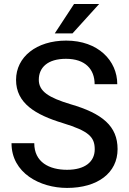

<svg xmlns="http://www.w3.org/2000/svg" viewBox="-20 -922 640 952"><path d="M449.7 -181.6C449.7 -120.1 401.4 -80.1 312.5 -80.1C223.6 -80.1 149.9 -118.2 149.9 -211.9H37.1C37.1 -64.5 177.7 9.8 312.5 9.8C463.9 9.8 563 -64.5 563 -182.6C563 -296.4 487.8 -359.4 329.6 -405.3C221.2 -438 172.4 -469.2 172.4 -526.4C172.4 -586.4 215.3 -630.4 307.1 -630.4C403.3 -630.4 449.2 -578.1 449.2 -504.4H561.5C561.5 -621.1 466.8 -720.7 308.1 -720.7C160.2 -720.7 59.6 -639.2 59.6 -525.9C59.6 -410.2 155.3 -353 292 -311.5C418.9 -272.5 449.7 -243.7 449.7 -181.6ZM251.5 -756.3H339.4L471.7 -902.3H347.2Z"/></svg>

Font: Bert Sans Medium
Style: Regular
Weight: 500
Designer: Christian Robertson (Google), Cristiano Sobral
Foundry: Google, Cristiano Sobral
Version: Version 3.101